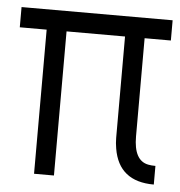

<svg xmlns="http://www.w3.org/2000/svg" viewBox="-55 -546 553 591"><g transform="rotate(5 221.5 -250.5)"><path d="M-11.7 -442.4V-504.9H455.1V-442.4H374V-138.7Q374 -64.5 418.9 -55.7Q428.7 -53.7 441.4 -53.7V3.9Q333 3.9 316.4 -96.7Q313.5 -113.3 313.5 -129.9V-442.4H132.8V2.9H71.3V-442.4Z"/></g></svg>

Font: Post No Bills Colombo
Style: Medium
Weight: 600
Designer: Kosala Senevirathne, Siva Puranthara, Lasantha Premarathna, Tharique Azeez
Foundry: Mooniak
Version: Version 1.220 ; ttfautohint (v1.5)